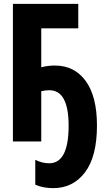

<svg xmlns="http://www.w3.org/2000/svg" viewBox="-20 -734 540 996"><path d="M256 242Q359 242 421 160Q483 78 483 -83Q483 -234 424.5 -314Q366 -394 265 -394Q227 -394 194 -385V-587H386V-714H47V0H194V-261Q216 -266 236 -266Q336 -266 336 -82Q336 113 235 113Q199 113 163 95V224Q204 242 256 242Z"/></svg>

Font: Noto Sans Mono Condensed Extra
Style: Regular
Weight: 800
Width: 3
Designer: Monotype Design Team
Foundry: Monotype Imaging Inc.
Version: Version 1.900